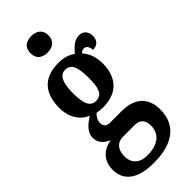

<svg xmlns="http://www.w3.org/2000/svg" viewBox="-316 -808 1088 1088"><g transform="rotate(-45 228.5 -264.0)"><path d="M209 -632C248 -632 281 -652 281 -698C281 -745 248 -764 209 -764C167 -764 137 -745 137 -698C137 -652 167 -632 209 -632ZM192 236C355 236 432 164 432 47C432 -41 382 -101 272 -101H179C154 -101 136 -112 136 -139C136 -164 151 -185 164 -195C174 -192 199 -190 211 -190C332 -190 386 -263 386 -368C386 -428 366 -465 342 -492C350 -498 359 -504 372 -504C385 -504 401 -489 401 -461C442 -461 457 -488 457 -519C457 -550 438 -576 403 -576C361 -576 335 -543 312 -518C284 -537 254 -548 211 -548C89 -548 33 -480 33 -363C33 -287 71 -232 124 -210C80 -182 47 -152 47 -110C47 -64 80 -42 110 -28C46 -19 -1 25 -1 97C-1 186 63 236 192 236ZM209 -244C162 -244 147 -289 147 -364C147 -443 162 -493 210 -493C259 -493 272 -445 272 -365C272 -288 260 -244 209 -244ZM195 180C137 180 100 147 100 93C100 27 139 7 170 7H266C309 7 330 29 330 75C330 137 287 180 195 180Z"/></g></svg>

Font: Noto Serif Bengali ExtraCondensed
Style: Bold
Weight: 700
Width: 2
Designer: Juan Bruce, Universal Thirst, Indian Type Foundry and the Monotype Design Team.
Foundry: Monotype Imaging Inc.
Version: Version 2.003